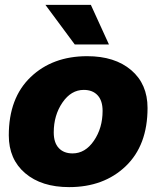

<svg xmlns="http://www.w3.org/2000/svg" viewBox="-20 -756 640 786"><path d="M277 -128Q329 -128 364.5 -180Q400 -232 400 -302Q400 -344 379.5 -366Q359 -388 323 -388Q271 -388 235.5 -336Q200 -284 200 -214Q200 -172 220.5 -150Q241 -128 277 -128ZM263 10Q150 10 83 -47Q16 -104 16 -202Q16 -355 105.5 -440.5Q195 -526 337 -526Q450 -526 517 -469Q584 -412 584 -314Q584 -161 494.5 -75.5Q405 10 263 10ZM426 -574H286L166 -736H352Z"/></svg>

Font: Creato Display Black
Style: Italic
Weight: 900
Italic angle: -10°
Version: Version 1.000